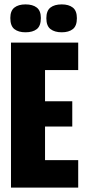

<svg xmlns="http://www.w3.org/2000/svg" viewBox="-20 -854 391 874"><path d="M30 0V-660H185V0ZM138 0V-125H336V0ZM138 -278V-393H309V-278ZM138 -535V-660H336V-535ZM261 -707Q229 -707 210 -721.5Q191 -736 191 -771Q191 -805 209.5 -819.5Q228 -834 261 -834Q293 -834 311.5 -819.5Q330 -805 330 -771Q330 -736 311.5 -721.5Q293 -707 261 -707ZM96 -707Q64 -707 45.5 -721.5Q27 -736 27 -772Q27 -805 45.5 -819.5Q64 -834 96 -834Q129 -834 147.5 -819.5Q166 -805 166 -772Q166 -736 147.5 -721.5Q129 -707 96 -707Z"/></svg>

Font: Bricolage Grotesque 72pt Condensed ExtraBold
Style: Regular
Weight: 800
Width: 3
Designer: Mathieu Triay
Foundry: Atelier Triay
Version: Version 1.001;gftools[0.9.33.dev8+g029e19f]